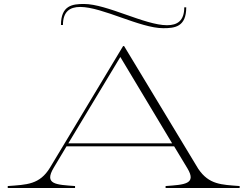

<svg xmlns="http://www.w3.org/2000/svg" viewBox="-20 -947 1246 967"><path d="M19 -10V0H358V-10C262 -17 200 -18 251 -103L315 -210H857L924 -99C972 -19 908 -17 814 -10V0H1187V-10C1094 -17 1033 -17 979 -96L605 -715H600L232 -103C180 -17 115 -17 19 -10ZM324 -225 586 -660 847 -225ZM384 -912C495 -912 686 -805 802 -805C860 -805 918 -811 918 -910H908C908 -842 873 -820 821 -820C710 -820 518 -927 403 -927C345 -927 287 -920 287 -821H297C297 -889 332 -912 384 -912Z"/></svg>

Font: Sprat Extended Thin
Style: Regular
Weight: 100
Width: 9
Designer: Ethan Nakache
Foundry: Collletttivo
Version: Version 2.000;Glyphs 3.2 (3217)